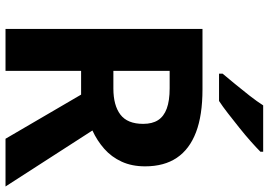

<svg xmlns="http://www.w3.org/2000/svg" viewBox="-159 -815 974 696"><g transform="rotate(90 328.0 -467.0)"><path d="M304 -714Q398 -714 459.5 -690.5Q521 -667 552 -621Q583 -575 583 -506Q583 -458 566 -421Q549 -384 519.5 -358Q490 -332 453 -315L656 0H483L323 -274H237V0H85V-714ZM300 -595H237V-391H301Q362 -391 395.5 -416.5Q429 -442 429 -499Q429 -532 415.5 -553Q402 -574 373.5 -584.5Q345 -595 300 -595ZM530 -924Q516 -910 493 -889.5Q470 -869 443 -847.5Q416 -826 391 -806.5Q366 -787 346 -774H247V-787Q263 -806 284.5 -832Q306 -858 327 -885Q348 -912 362 -934H530Z"/></g></svg>

Font: Noto Sans Syriac Eastern
Style: Bold
Weight: 700
Designer: Patrick Giasson and the Monotype Design Team
Foundry: Monotype Imaging Inc.
Version: Version 3.001